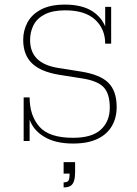

<svg xmlns="http://www.w3.org/2000/svg" viewBox="-20 -614 596 836"><path d="M298 11Q219 11 170 -20Q125 -48 109 -93V0H83V-190H109Q109 -111 151.5 -62.5Q194 -14 298 -14Q381 -14 419.5 -50Q458 -86 458 -145Q458 -207 430.5 -235Q403 -263 335 -273L240 -288Q158 -301 119.5 -338Q81 -375 81 -441Q81 -481 99.5 -516Q118 -551 158.5 -572.5Q199 -594 263 -594Q338 -594 384 -564Q422 -538 438 -499V-584H464V-424H438Q438 -488 394 -528.5Q350 -569 264 -569Q209 -569 175 -551.5Q141 -534 126 -504.5Q111 -475 111 -440Q111 -388 141.5 -358Q172 -328 234 -318L329 -303Q415 -290 451.5 -254Q488 -218 488 -148Q488 -101 467 -65Q446 -29 404 -9Q362 11 298 11ZM257 202V180Q274 180 278.5 172Q283 164 283 142H257V92H307V136Q307 158 302.5 173Q298 188 287.5 195Q277 202 257 202Z"/></svg>

Font: Rokkitt SemiBold Thin
Style: Regular
Weight: 250
Version: Version 3.103